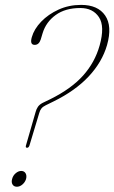

<svg xmlns="http://www.w3.org/2000/svg" viewBox="-20 -738 456 766"><path d="M122 -291Q125 -302.5 131.2 -311.8Q137.5 -321 150 -327.5L181 -342.5Q264.5 -384 311.5 -436.5Q358.5 -489 377.5 -556.5Q399 -633 374.8 -669.5Q350.5 -706 300.5 -706Q240.5 -706 202 -678Q163.5 -650 150 -605.5L142.5 -580.5Q135.5 -559 118.5 -559Q98 -559 107 -590Q116 -622 144.2 -651.5Q172.5 -681 213.8 -699.8Q255 -718.5 303.5 -718.5Q370.5 -718.5 399.5 -676.2Q428.5 -634 407 -558Q387.5 -490.5 334 -433.2Q280.5 -376 194 -333.5L162.5 -318Q151 -312.5 145.2 -305.2Q139.5 -298 136.5 -287L97.5 -157.5Q94.5 -148.5 88 -148.5Q81 -148.5 83.5 -157.5ZM47.5 7Q35.5 7 30 -2Q24.5 -11 28.5 -24.5Q32 -38 42.8 -47Q53.5 -56 64.5 -56Q76.5 -56 82 -46.8Q87.5 -37.5 84 -24Q80 -11 69.5 -2Q59 7 47.5 7Z"/></svg>

Font: Fraunces 144pt Soft Thin
Style: Italic
Weight: 100
Italic angle: -16°
Version: Version 1.000;[0bf87f6ff]